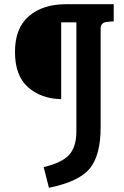

<svg xmlns="http://www.w3.org/2000/svg" viewBox="-20 -685 589 910"><path d="M457 -549V-81Q457 50 406 113Q355 176 212 205L187 107Q275 86 308.5 48Q342 10 342 -62V-579H270V-215Q175 -217 113 -271.5Q51 -326 51 -439Q51 -552 117 -608.5Q183 -665 292 -665H519V-584L486 -581Q457 -578 457 -549Z"/></svg>

Font: Bree Serif
Style: Regular
Weight: 400
Designer: Veronika Burian, Jos Scaglione
Foundry: TypeTogether
Version: Version 1.002